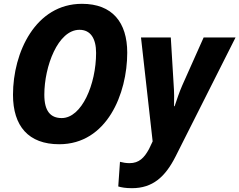

<svg xmlns="http://www.w3.org/2000/svg" viewBox="-20 -745 1253 1005"><path d="M290 10C540 10 646 -255 646 -469C646 -628 568 -725 409 -725C166 -725 48 -471 48 -249C48 -85 129 10 290 10ZM303 -127C244 -127 212 -164 212 -249C212 -397 283 -589 396 -589C453 -589 483 -545 483 -468C483 -304 408 -127 303 -127ZM671 240C779 240 845 181 899 74L1213 -549H1046L934 -298C919 -264 905 -222 894 -189H891C892 -223 892 -264 889 -301L874 -549H718L779 -5L760 35C735 81 708 109 658 109C640 109 623 106 608 102L599 231C616 236 637 240 671 240Z"/></svg>

Font: Noto Sans SemiCondensed ExtraBold
Style: Italic
Weight: 800
Width: 4
Italic angle: -12°
Designer: Monotype Design Team
Foundry: Monotype Imaging Inc.
Version: Version 2.013